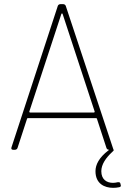

<svg xmlns="http://www.w3.org/2000/svg" viewBox="-20 -720 609 923"><path d="M546 156C538 158 530 159 523 159C493 159 467 143 467 103C467 70 490 38 518 12C523 8 526 4 527 2C527 0 525 -1 525 -2L296 -692C294 -697 289 -700 284 -700H270C265 -700 260 -697 258 -692L35 -11C33 -4 36 0 43 0H52C57 0 62 -3 64 -8L110 -149C111 -152 112 -152 114 -152H442C444 -152 445 -152 446 -149L492 -8C494 -3 499 0 504 0H505C505 0 503 2 500 4C457 37 439 71 439 103C439 163 482 183 524 183C534 183 544 182 553 180C558 179 561 177 561 172C561 171 560 169 560 168L559 163C557 157 555 156 550 156C549 156 547 156 546 156ZM121 -184 275 -653C276 -656 280 -656 281 -653L435 -184C436 -182 434 -179 431 -179H125C122 -179 120 -182 121 -184Z"/></svg>

Font: Barlow Thin
Style: Regular
Weight: 250
Designer: Jeremy Tribby
Foundry: Tribby Type
Version: Version 1.422;hotconv 1.0.109;makeotfexe 2.5.65596